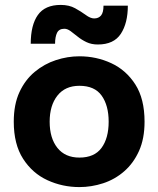

<svg xmlns="http://www.w3.org/2000/svg" viewBox="-20 -749 644 781"><path d="M303 12Q234 12 173 -16Q112 -44 74 -103Q36 -162 36 -254Q36 -324 59 -374Q82 -424 121 -456.5Q160 -489 207.5 -504.5Q255 -520 303 -520Q372 -520 432.5 -492Q493 -464 530.5 -405.5Q568 -347 568 -254Q568 -185 545.5 -135Q523 -85 485 -52Q447 -19 399.5 -3.5Q352 12 303 12ZM303 -108Q364 -108 393 -147.5Q422 -187 422 -254Q422 -320 393.5 -360Q365 -400 303 -400Q245 -400 213.5 -360Q182 -320 182 -254Q182 -187 213.5 -147.5Q245 -108 303 -108ZM242 -632Q220 -632 212 -615.5Q204 -599 204 -571H105Q105 -647 134 -688Q163 -729 227 -729Q261 -729 285.5 -715.5Q310 -702 329 -688Q348 -674 363 -674Q381 -674 391 -686Q401 -698 401 -726H500Q500 -655 471.5 -611.5Q443 -568 378 -568Q352 -568 332 -577.5Q312 -587 296 -600Q280 -613 267 -622.5Q254 -632 242 -632Z"/></svg>

Font: Inclusive Sans
Style: Bold
Weight: 700
Designer: Olivia King
Foundry: Olivia King
Version: Version 2.004